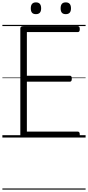

<svg xmlns="http://www.w3.org/2000/svg" viewBox="-20 -1157 740 1615"><path d="M178 0Q165 0 158 -6Q151 -12 151 -23V-918Q151 -928 158 -932.5Q165 -937 179 -937H634Q642 -937 646.5 -931.5Q651 -926 651 -912Q651 -898 646.5 -892.5Q642 -887 634 -887H206V-520H568Q576 -520 580 -514.5Q584 -509 584 -496Q584 -482 580 -476Q576 -470 568 -470H206V-50H634Q642 -50 646.5 -44.5Q651 -39 651 -25Q651 -11 646.5 -5.5Q642 0 634 0ZM282 -1038Q260 -1038 249.5 -1050Q239 -1062 239 -1087Q239 -1112 250 -1124.5Q261 -1137 282 -1137Q304 -1137 315 -1124.5Q326 -1112 326 -1087Q326 -1062 315 -1050Q304 -1038 282 -1038ZM533 -1038Q511 -1038 500.5 -1050Q490 -1062 490 -1087Q490 -1112 500.5 -1124.5Q511 -1137 533 -1137Q555 -1137 566 -1124.5Q577 -1112 577 -1087Q577 -1062 566 -1050Q555 -1038 533 -1038ZM0 428H700V438H0ZM0 -20H700V0H0ZM0 -505H700V-500H0ZM0 -948H700V-938H0Z"/></svg>

Font: Playwrite US Modern Guides
Style: Regular
Weight: 400
Designer: Veronika Burian, José Scaglione
Foundry: TypeTogether
Version: Version 1.003